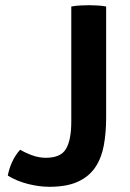

<svg xmlns="http://www.w3.org/2000/svg" viewBox="-20 -708 500 738"><path d="M57.5 -132.5Q79.5 -119.5 105 -110.5Q130.5 -101.5 156 -101.5Q214 -101.5 234 -136.2Q254 -171 254 -240.5V-683Q269.5 -686 288.8 -687Q308 -688 321.5 -688Q335.5 -688 353.8 -687Q372 -686 388 -683V-255.5Q388 -198.5 379.2 -150Q370.5 -101.5 346.8 -65.8Q323 -30 280.2 -10Q237.5 10 169.5 10Q130.5 10 87.2 -1Q44 -12 10 -33Q14.5 -59 26.8 -85.8Q39 -112.5 57.5 -132.5Z"/></svg>

Font: Signika SemiBold
Style: Regular
Weight: 600
Designer: Anna Giedry
Foundry: Anna Giedry
Version: Version 2.001